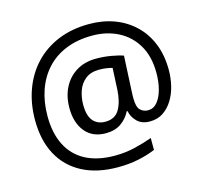

<svg xmlns="http://www.w3.org/2000/svg" viewBox="-113 -841 1125 1057"><g transform="rotate(-15 449.5 -312.5)"><path d="M841 -357Q841 -311 830.5 -267Q820 -223 798 -187.5Q776 -152 744 -130.5Q712 -109 668 -109Q622 -109 595.5 -135.5Q569 -162 563 -196H558Q540 -159 505 -134Q470 -109 417 -109Q341 -109 299.5 -160Q258 -211 258 -295Q258 -361 284 -411.5Q310 -462 357.5 -491Q405 -520 470 -520Q514 -520 556.5 -512.5Q599 -505 623 -496L613 -293Q612 -275 612 -267.5Q612 -260 612 -257Q612 -205 630.5 -188Q649 -171 674 -171Q705 -171 726.5 -196.5Q748 -222 759.5 -264.5Q771 -307 771 -358Q771 -451 733.5 -515.5Q696 -580 630.5 -614Q565 -648 482 -648Q397 -648 331 -621Q265 -594 220.5 -545Q176 -496 153 -429.5Q130 -363 130 -283Q130 -185 165 -116.5Q200 -48 267.5 -12.5Q335 23 433 23Q494 23 549.5 9.5Q605 -4 648 -20V48Q605 66 551.5 77.5Q498 89 433 89Q315 89 231 45Q147 1 102.5 -81.5Q58 -164 58 -280Q58 -373 87 -452.5Q116 -532 171 -590.5Q226 -649 304.5 -681.5Q383 -714 482 -714Q560 -714 625.5 -689.5Q691 -665 739.5 -618.5Q788 -572 814.5 -506Q841 -440 841 -357ZM336 -293Q336 -229 361.5 -200Q387 -171 430 -171Q486 -171 510.5 -213Q535 -255 539 -322L545 -447Q532 -451 512 -454Q492 -457 471 -457Q422 -457 392 -433Q362 -409 349 -371.5Q336 -334 336 -293Z"/></g></svg>

Font: hexlkorean05
Style: Book
Weight: 400
Designer: Jelle Bosma - Monotype Design Team
Foundry: Monotype Imaging Inc.
Version: Version 2.003